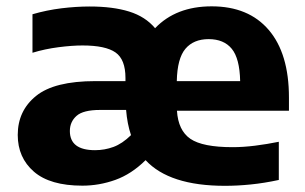

<svg xmlns="http://www.w3.org/2000/svg" viewBox="-20 -576 964 606"><path d="M240 10Q138 10 87 -34.2Q36 -78.5 36 -150Q36 -226.5 93.8 -273.2Q151.5 -320 281 -320H376V-330Q376 -388.5 344.5 -410.5Q313 -432.5 240.5 -432.5Q207.5 -432.5 164.8 -427Q122 -421.5 82.5 -409.5V-531Q127 -544 173.8 -549.8Q220.5 -555.5 263 -555.5Q336.5 -555.5 387.8 -539.5Q439 -523.5 469.5 -487Q535.5 -556 648 -556Q764.5 -556 828.2 -481.5Q892 -407 892 -268V-226.5H538.5Q542.5 -164 581 -137.8Q619.5 -111.5 714 -111.5Q747.5 -111.5 785.2 -116.2Q823 -121 860 -128.5V-8Q813.5 2 771.5 6.2Q729.5 10.5 690 10.5Q514.5 10.5 439.5 -70.5Q395 -26.5 344 -8.2Q293 10 240 10ZM638.5 -452.5Q591 -452.5 565.2 -422Q539.5 -391.5 538 -320H738Q736.5 -391.5 711.5 -422Q686.5 -452.5 638.5 -452.5ZM280 -102Q310 -102 338 -112.2Q366 -122.5 393.5 -149.5Q381.5 -185 378 -229H296Q242.5 -229 221.5 -210.2Q200.5 -191.5 200.5 -162.5Q200.5 -102 280 -102Z"/></svg>

Font: Encode Sans SmExp
Style: Bold
Weight: 700
Width: 6
Designer: Multiple Designers
Foundry: Impallari Type
Version: Version 3.002; ttfautohint (v1.8.3) -l 8 -r 50 -G 200 -x 14 